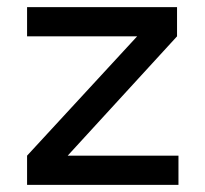

<svg xmlns="http://www.w3.org/2000/svg" viewBox="-20 -519 576 539"><path d="M477 -417 170 -82H481V0H56V-82L365 -417H56V-499H477Z"/></svg>

Font: Syne Med Modified
Style: Regular
Weight: 500
Designer: Lucas Descroix
Foundry: Bonjour Monde
Version: Version 2.200